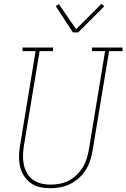

<svg xmlns="http://www.w3.org/2000/svg" viewBox="-20 -986 667 1014"><path d="M246 8Q217 8 190 2Q163 -4 142 -19.5Q121 -35 106.5 -57.5Q92 -80 86 -106.5Q80 -133 80.5 -161.5Q81 -190 86 -218L168 -716H99V-735H260V-716H189L106 -215Q102 -190 101.5 -164.5Q101 -139 106 -115.5Q111 -92 123 -71.5Q135 -51 154 -37Q173 -23 197 -17Q221 -11 247 -11Q271 -11 295 -15.5Q319 -20 342 -31.5Q365 -43 384 -61.5Q403 -80 416.5 -101.5Q430 -123 437.5 -147Q445 -171 449 -194L535 -716H466V-735H627V-716H556L469 -191Q465 -165 456.5 -139Q448 -113 433.5 -89.5Q419 -66 397.5 -46.5Q376 -27 351 -14.5Q326 -2 299 3Q272 8 246 8ZM365 -815 274 -954 291 -964 382 -832 516 -966 530 -952 393 -815Z"/></svg>

Font: Iosevka HT Thin Extended
Style: Italic
Weight: 100
Width: 7
Italic angle: -9°
Monospace: yes
Designer: Belleve Invis
Foundry: Belleve Invis
Version: Version 32.3.0; ttfautohint (v1.8.4)